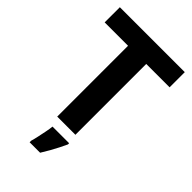

<svg xmlns="http://www.w3.org/2000/svg" viewBox="-274 -810 1127 1127"><g transform="rotate(45 289.5 -246.5)"><path d="M365 0H214V-588H20V-714H559V-588H365ZM374 71Q364 93 351.5 117.5Q339 142 324.5 168Q310 194 293 221H206V208Q212 188 217.5 162Q223 136 228.5 109Q234 82 236 61H374Z"/></g></svg>

Font: Noto Sans Kannada
Style: Regular
Weight: 400
Designer: Jelle Bosma - Monotype Design Team
Foundry: Monotype Imaging Inc.
Version: Version 2.003